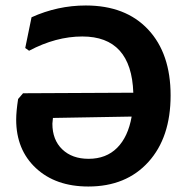

<svg xmlns="http://www.w3.org/2000/svg" viewBox="-20 -671 670 700"><path d="M293 -651Q438 -651 520 -563.5Q602 -476 602 -323Q602 -170 521 -80.5Q440 9 302 9Q183 9 111 -58Q39 -125 39 -235Q39 -264 46 -310L64 -331L466 -333Q459 -538 280 -538Q184 -538 86 -486L72 -496L95 -608Q190 -651 293 -651ZM171 -220Q171 -161 207 -126.5Q243 -92 303 -92Q367 -92 407 -132Q447 -172 460 -246L173 -241Z"/></svg>

Font: Alegreya Sans SC
Style: Bold
Weight: 700
Designer: Juan Pablo del Peral
Foundry: Huerta Tipografica
Version: Version 2.007